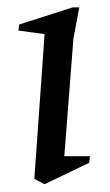

<svg xmlns="http://www.w3.org/2000/svg" viewBox="-20 -481 291 506"><path d="M97.5 4.4 70.5 -9.6 97.5 -391 28.5 -400.5 31 -416.5 171.5 -461.5H189L173.5 -379.5L149.5 -69.4H217L215 -52Z"/></svg>

Font: Ancizar Serif Light
Style: Italic
Weight: 300
Italic angle: -4°
Designer: Cesar Puertas, Viviana Monsalve, Julian Moncada, Julian Prieto, Jose Castro, Felipe Aragon, Mariel Hernandez, Sara Alarc
Version: Version 8.100